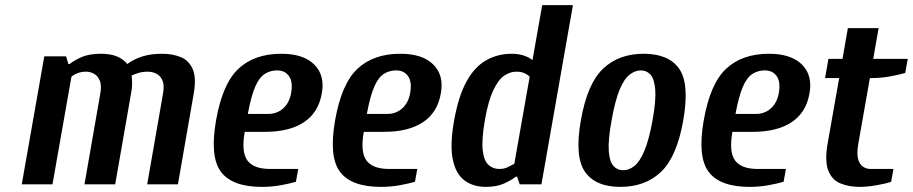

<svg xmlns="http://www.w3.org/2000/svg" viewBox="-20 -720 3566 750"><path d="M65 0 153 -500H238L247 -470H252Q271 -485 300 -497.5Q329 -510 374 -510Q412 -510 437 -499.5Q462 -489 477 -470Q503 -489 536 -499.5Q569 -510 614 -510Q654 -510 686 -497Q718 -484 733 -449.5Q748 -415 736 -350L675 0H555L616 -350Q623 -385 615 -404.5Q607 -424 591 -432Q575 -440 557 -440Q538 -440 522.5 -435.5Q507 -431 494 -425Q496 -414 496 -393.5Q496 -373 491 -350L430 0H310L371 -350Q378 -385 370 -404.5Q362 -424 347 -432Q332 -440 317 -440Q298 -440 282.5 -434Q267 -428 259 -420L185 0Z M1003 10Q887 10 843 -49Q799 -108 824 -250Q849 -393 911.5 -451.5Q974 -510 1079 -510Q1165 -510 1207.5 -468Q1250 -426 1237 -355Q1224 -280 1167 -242.5Q1110 -205 1016 -205H936Q922 -126 946.5 -93Q971 -60 1035 -60H1145L1136 -10Q1113 -3 1077 3.5Q1041 10 1003 10ZM948 -275H1028Q1062 -275 1086 -296.5Q1110 -318 1117 -355Q1125 -400 1109 -422.5Q1093 -445 1063 -445Q1036 -445 1014.5 -431.5Q993 -418 977 -381.5Q961 -345 948 -275Z M1468 10Q1352 10 1308 -49Q1264 -108 1289 -250Q1314 -393 1376.5 -451.5Q1439 -510 1544 -510Q1630 -510 1672.5 -468Q1715 -426 1702 -355Q1689 -280 1632 -242.5Q1575 -205 1481 -205H1401Q1387 -126 1411.5 -93Q1436 -60 1500 -60H1610L1601 -10Q1578 -3 1542 3.5Q1506 10 1468 10ZM1413 -275H1493Q1527 -275 1551 -296.5Q1575 -318 1582 -355Q1590 -400 1574 -422.5Q1558 -445 1528 -445Q1501 -445 1479.5 -431.5Q1458 -418 1442 -381.5Q1426 -345 1413 -275Z M1878 10Q1828 10 1794 -15.5Q1760 -41 1748.5 -98Q1737 -155 1754 -250Q1771 -345 1802.5 -402Q1834 -459 1879 -484.5Q1924 -510 1979 -510Q2005 -510 2026 -503Q2047 -496 2060 -485L2098 -700H2218L2095 0H2010L2000 -30H1995Q1976 -15 1947.5 -2.5Q1919 10 1878 10ZM1930 -60Q1949 -60 1962.5 -66.5Q1976 -73 1989 -80L2049 -420Q2042 -428 2029 -434Q2016 -440 1997 -440Q1972 -440 1949 -424Q1926 -408 1906.5 -366.5Q1887 -325 1874 -250Q1861 -175 1865.5 -134Q1870 -93 1887.5 -76.5Q1905 -60 1930 -60Z M2403 10Q2306 10 2265 -49Q2224 -108 2249 -250Q2274 -393 2335.5 -451.5Q2397 -510 2494 -510Q2592 -510 2633 -451.5Q2674 -393 2649 -250Q2624 -108 2562.5 -49Q2501 10 2403 10ZM2414 -55Q2437 -55 2458 -71.5Q2479 -88 2497 -130.5Q2515 -173 2529 -250Q2543 -328 2539.5 -370Q2536 -412 2521 -428.5Q2506 -445 2483 -445Q2461 -445 2439.5 -428.5Q2418 -412 2400.5 -370Q2383 -328 2369 -250Q2355 -173 2358 -130.5Q2361 -88 2376.5 -71.5Q2392 -55 2414 -55Z M2908 10Q2792 10 2748 -49Q2704 -108 2729 -250Q2754 -393 2816.5 -451.5Q2879 -510 2984 -510Q3070 -510 3112.5 -468Q3155 -426 3142 -355Q3129 -280 3072 -242.5Q3015 -205 2921 -205H2841Q2827 -126 2851.5 -93Q2876 -60 2940 -60H3050L3041 -10Q3018 -3 2982 3.5Q2946 10 2908 10ZM2853 -275H2933Q2967 -275 2991 -296.5Q3015 -318 3022 -355Q3030 -400 3014 -422.5Q2998 -445 2968 -445Q2941 -445 2919.5 -431.5Q2898 -418 2882 -381.5Q2866 -345 2853 -275Z M3338 10Q3296 10 3263 -3.5Q3230 -17 3215.5 -53.5Q3201 -90 3213 -160L3258 -415H3203L3216 -490H3271L3292 -610H3412L3391 -490H3526L3516 -435Q3492 -428 3456.5 -421.5Q3421 -415 3383 -415H3378L3333 -160Q3326 -120 3332 -98.5Q3338 -77 3351.5 -68.5Q3365 -60 3380 -60H3470L3461 -10Q3442 -3 3405 3.5Q3368 10 3338 10Z"/></svg>

Font: Cuprum
Style: Bold Italic
Weight: 700
Italic angle: -10°
Designer: Jovanny Lemonad
Foundry: Jovanny Lemonad
Version: Version 3.000